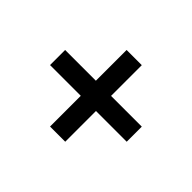

<svg xmlns="http://www.w3.org/2000/svg" viewBox="-93 -587 711 711"><g transform="rotate(45 262.0 -231.5)"><path d="M222 -432.5H301.5V-31.5H222ZM462.5 -271.5V-192.5H61V-271.5Z"/></g></svg>

Font: Newsreader
Style: Bold
Weight: 700
Designer: Hugues Gentile
Foundry: Production Type
Version: Version 1.003